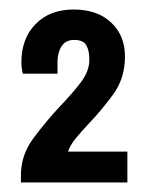

<svg xmlns="http://www.w3.org/2000/svg" viewBox="-20 -818 313 404"><path d="M24 -434V-449Q24 -492 50.5 -527.5Q77 -563 106 -594Q131 -620 149.5 -644Q168 -668 168 -692Q168 -712 161.5 -723Q155 -734 136 -734Q118 -734 109.5 -720.5Q101 -707 101 -688V-663H28Q28 -663 26.5 -670.5Q25 -678 25 -687Q25 -737 55 -767.5Q85 -798 135 -798Q185 -798 214 -770.5Q243 -743 243 -699Q243 -653 217.5 -618.5Q192 -584 166 -557Q151 -541 139.5 -527Q128 -513 123 -499H248V-434Z"/></svg>

Font: Archivo Narrow
Style: Bold
Weight: 700
Designer: Hector Gatti
Foundry: Omnibus-Type
Version: Version 3.002